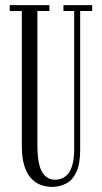

<svg xmlns="http://www.w3.org/2000/svg" viewBox="-20 -720 400 752"><path d="M183 12Q162.5 12 141.8 5Q121 -2 103.8 -19.5Q86.5 -37 76 -68.5Q65.5 -100 65.5 -149V-677H18V-700H173.5V-677H126.5V-151.5Q126.5 -77.5 144.8 -46.8Q163 -16 195.5 -16Q209.5 -16 223 -21.5Q236.5 -27 247.2 -40.2Q258 -53.5 264.2 -77Q270.5 -100.5 270.5 -136.5V-677H228.5V-700H341V-677H294V-134Q294 -77 278.8 -45.2Q263.5 -13.5 238.2 -0.8Q213 12 183 12Z"/></svg>

Font: Imbue 48pt Light
Style: Regular
Weight: 300
Designer: Tyler Finck
Foundry: Etcetera Type Company
Version: Version 1.102